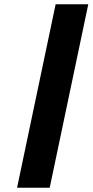

<svg xmlns="http://www.w3.org/2000/svg" viewBox="-20 -880 434 900"><path d="M60 0H213L393.8 -860H240.8Z"/></svg>

Font: Hussar
Style: BdOblTwo
Weight: 700
Foundry: Cannot Into Space Fonts
Version: Version 2.00